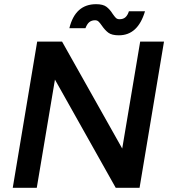

<svg xmlns="http://www.w3.org/2000/svg" viewBox="-20 -899 814 919"><path d="M158 -700H277L565 -188L651 -700H765L648 0H534L243 -518L156 0H41ZM467 -777Q458 -790 451.5 -796Q445 -802 435 -802Q419 -802 408 -793.5Q397 -785 389 -764H312Q340 -879 440 -879Q473 -879 489.5 -866.5Q506 -854 519 -833Q528 -820 534.5 -813.5Q541 -807 552 -807Q570 -807 580.5 -816.5Q591 -826 597 -845H674Q640 -730 549 -730Q515 -730 498.5 -742.5Q482 -755 467 -777Z"/></svg>

Font: Oak Sans Semibold
Style: Italic
Weight: 600
Italic angle: -9.49998°
Foundry: Erik Kennedy, Walven
Version: Version 1.000